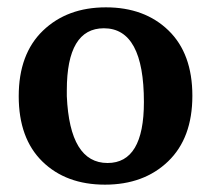

<svg xmlns="http://www.w3.org/2000/svg" viewBox="-20 -538 575 523"><path d="M372 -260Q372 -461 263 -461Q162 -461 162 -292Q162 -284 162 -276Q170 -94 273 -94Q372 -94 372 -260ZM268.5 -518Q374 -518 439 -455Q504 -392 504 -277Q504 -162 438 -98.5Q372 -35 266 -35Q160 -35 95.5 -98Q31 -161 31 -276Q31 -391 97 -454.5Q163 -518 268.5 -518Z"/></svg>

Font: Halant Semibold
Style: Regular
Weight: 600
Version: Version 1.100;PS 1.0;hotconv 1.0.78;makeotf.lib2.5.61930; tt